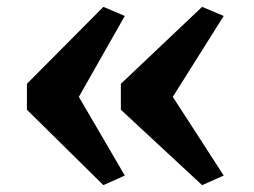

<svg xmlns="http://www.w3.org/2000/svg" viewBox="-20 -580 740 560"><path d="M281.5 -560 344 -533.5 210 -297.5 344 -68 281.5 -40 58.5 -260V-335.5ZM569.5 -560 632.5 -533.5 484 -297.5 632.5 -68 569.5 -40 332.5 -260V-335.5Z"/></svg>

Font: Merriweather 20pt Black
Style: Regular
Weight: 900
Version: Version 2.100